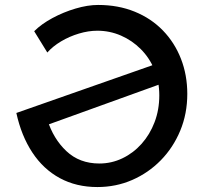

<svg xmlns="http://www.w3.org/2000/svg" viewBox="-20 -753 833 775"><path d="M376 -733Q457 -733 523.5 -706Q590 -679 637.5 -630Q685 -581 710.5 -515.5Q736 -450 736 -374Q736 -294 707.5 -225.5Q679 -157 629 -106Q579 -55 513.5 -26.5Q448 2 373 2Q288 2 221.5 -34Q155 -70 110.5 -137.5Q66 -205 46 -297L636 -504L659 -425L138 -237L171 -270Q195 -193 248 -143Q301 -93 381 -93Q430 -93 474 -114Q518 -135 551.5 -172.5Q585 -210 604 -260Q623 -310 623 -368Q623 -425 603 -472.5Q583 -520 548 -555Q513 -590 468 -609.5Q423 -629 373 -629Q337 -629 298.5 -617.5Q260 -606 226.5 -586Q193 -566 171 -541L118 -627Q147 -656 191.5 -680Q236 -704 285 -718.5Q334 -733 376 -733Z"/></svg>

Font: Josefin Sans Medium
Style: Regular
Weight: 500
Designer: Santiago Orozco
Foundry: Typemade
Version: Version 2.001